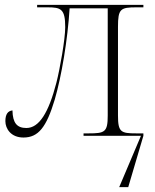

<svg xmlns="http://www.w3.org/2000/svg" viewBox="-20 -556 636 786"><path d="M76 7C137 7 170 -35 204 -148C232 -244 257 -393 265 -522H421V-83C421 -15 409 -10 343 -10H322V0H557L468 210H505L567 0V-10H538C475 -10 463 -15 463 -83V-446C463 -520 473 -526 539 -526H567V-536H132V-526H174C229 -526 247 -520 247 -445C247 -395 225 -273 211 -218C179 -94 140 -32 88 -32C50 -32 32 -52 31 -104C12 -102 2 -88 2 -60C2 -29 25 7 76 7Z"/></svg>

Font: Noto Serif Display ExtraLight
Style: Regular
Weight: 200
Designer: Monotype Design Team
Foundry: Monotype Imaging Inc.
Version: Version 2.009